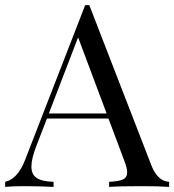

<svg xmlns="http://www.w3.org/2000/svg" viewBox="-27 -733 683 753"><path d="M636.2 -20V0Q595.2 -2.9 528.8 -2.9Q443.4 -2.9 400.9 0V-20Q439 -21.5 455.3 -29.3Q471.7 -37.1 471.7 -57.1Q471.7 -74.2 460 -104L398.4 -268.1H157.2L116.2 -162.1Q96.2 -111.3 96.2 -80.1Q96.2 -48.3 117.4 -34.7Q138.7 -21 183.1 -20V0Q126 -2.9 67.9 -2.9Q22.9 -2.9 -6.8 0V-20Q43 -31.2 71.8 -106.9L307.1 -712.9H323.2L566.9 -84Q591.3 -22 636.2 -20ZM279.3 -586.4 164.6 -288.1H391.1Z"/></svg>

Font: TypoPRO Playfair Display SC
Style: Regular
Weight: 400
Designer: Claus Eggers Sørensen
Foundry: Claus Eggers Sørensen
Version: Version 1.004;PS 001.004;hotconv 1.0.70;makeotf.lib2.5.58329